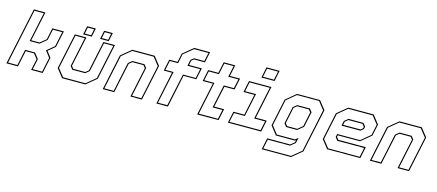

<svg xmlns="http://www.w3.org/2000/svg" viewBox="-73 -1411 5168 2272"><g transform="rotate(15 2510.5 -275.0)"><path d="M-12 0 137 -700H278.5L201.5 -339H303.5L376 -398.5L406 -540H547.5L504.5 -339L419.5 -269L474.5 -197.5L432.5 0H291L320.5 -138.5L273.5 -197.5H171.5L129.5 0ZM4.5 -13.5H119L161 -211H282L335 -144L307.5 -13.5H422L460 -192L400.5 -269L492.5 -345L531 -526.5H416.5L388 -393L306.5 -325.5H185.5L262 -686.5H147.5Z M670 0 589 -103 682 -540H823.5L745 -172L769 -141.5H916L953 -172L1031.5 -540H1173L1080 -103L955 0ZM678.5 -13.5H952.5L1067.5 -108.5L1156.5 -526.5H1042L965.5 -166.5L919 -128H761L730.5 -166.5L807 -526.5H692.5L603.5 -108.5ZM984 -566 1006 -671H1112L1090 -566ZM776 -566 798 -671H904L882 -566ZM793 -580H871L887 -657H809ZM1001 -580H1079L1095 -657H1017Z M1168 0 1261 -437 1386 -540H1660L1741 -437L1648 0H1507L1585.5 -368L1561.5 -398.5H1424.5L1387.5 -368L1309 0ZM1184.5 -13.5H1298.5L1375 -373.5L1421.5 -412H1569.5L1600 -373.5L1523.5 -13.5H1637.5L1726.5 -431.5L1651.5 -526.5H1388.5L1273.5 -431.5Z M1825 0 1909.5 -399H1808.5L1838.5 -540H1939.5L1962.5 -647L2087 -750H2282L2254.5 -618.5H2120L2093 -596L2081 -540H2237.5L2207.5 -399H2051L1966.5 0ZM1841 -13.5H1955.5L2040.5 -412H2197L2221 -526.5H2064.5L2081 -602L2117 -632H2243.5L2266 -736.5H2090.5L1974.5 -641.5L1950 -526.5H1849L1825 -412H1926Z M2325 0 2410 -399H2285.5L2315.5 -540H2440L2469 -677H2610.5L2581.5 -540H2705.5L2675.5 -399H2551.5L2496.5 -141.5H2617L2587 0ZM2341.5 -13.5H2576L2600 -127.5H2480L2540.5 -412.5H2664.5L2689 -526.5H2565L2594 -663.5H2479.5L2450.5 -526.5H2326L2301.5 -412.5H2426Z M2946 -618.5 2973.5 -750H3134.5L3107 -618.5ZM2962 -632H3096L3118.5 -736.5H2984.5ZM2701 0 2731 -141.5H2864.5L2919 -398.5H2785.5L2815.5 -540H3090L3005.5 -141.5H3139L3109 0ZM2717 -13.5H3098L3122.5 -128H2989L3073.5 -526.5H2826L2802 -412H2935.5L2875 -128H2741.5Z M3169 200 3199 59H3480L3529 18.5L3535 -10L3523 0H3289.5L3208.5 -103L3279.5 -437L3404 -540H3685.5L3767 -437L3653 97L3528.5 200ZM3185 187H3525.5L3641 91.5L3752 -431.5L3677.5 -527H3407L3291.5 -431.5L3223 -108.5L3297.5 -13.5H3520L3555.5 -42.5L3541 24.5L3482.5 72.5H3209.5ZM3380 -128 3350 -166.5 3394 -374 3440.5 -412.5H3595.5L3626 -374L3586 -185.5L3515.5 -128ZM3388.5 -141.5H3513L3573.5 -191.5L3611 -368.5L3586.5 -399H3443L3406 -368.5L3364.5 -172Z M4342.5 -540 4423.5 -437 4393 -294.5 4268.5 -191.5H3996.5L3992 -172L4016 -141.5H4353.5L4323.5 0H3917L3836 -103L3907 -437L4032 -540ZM4252 -412 4282.5 -373.5 4276 -343 4241 -314H4009L4021.5 -373.5L4068 -412ZM4334 -526.5H4034.5L3919.5 -431.5L3850.5 -108L3925.5 -13H4312.5L4336.5 -127.5H4007.5L3977.5 -166L3985.5 -204.5H4265.5L4381 -300L4409 -431.5ZM4243.5 -398.5H4071L4034 -368L4025.5 -328H4238.5L4264 -349L4268 -368Z M4440.5 0 4533.5 -437 4658.5 -540H4932.5L5013.5 -437L4920.5 0H4779.5L4858 -368L4834 -398.5H4697L4660 -368L4581.5 0ZM4457 -13.5H4571L4647.5 -373.5L4694 -412H4842L4872.5 -373.5L4796 -13.5H4910L4999 -431.5L4924 -526.5H4661L4546 -431.5Z"/></g></svg>

Font: Tourney Thin Thin
Style: Italic
Weight: 250
Italic angle: -12°
Version: Version 1.015